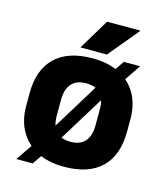

<svg xmlns="http://www.w3.org/2000/svg" viewBox="-109 -770 765 889"><g transform="rotate(15 274.0 -325.5)"><path d="M274 13.5Q199 13.5 145.2 -14.2Q91.5 -42 62.2 -93Q33 -144 33 -212.5V-273Q33 -387 94.8 -446.5Q156.5 -506 274 -506Q349.5 -506 403.5 -478.2Q457.5 -450.5 486.2 -399.8Q515 -349 515 -280V-219.5Q515 -106 453.5 -46.2Q392 13.5 274 13.5ZM52.5 36 129.5 -76.5 163.5 -121 346.5 -419 370.5 -459.5 417 -527.5H495.5L420 -416.5L389 -374L206.5 -77L182 -38L131 36ZM274 -106Q320 -106 343.2 -132.8Q366.5 -159.5 366.5 -210.5V-289Q366.5 -334.5 344.2 -360.5Q322 -386.5 274 -386.5Q228.5 -386.5 205 -359.8Q181.5 -333 181.5 -282V-203.5Q181.5 -158 204 -132Q226.5 -106 274 -106ZM294 -687H453V-685L332.5 -540H206.5V-541.5Z"/></g></svg>

Font: Anek Latin Medium
Style: Bold
Weight: 700
Version: Version 1.003